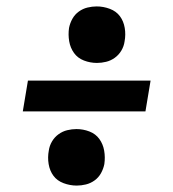

<svg xmlns="http://www.w3.org/2000/svg" viewBox="-20 -639 540 598"><path d="M282 -443Q261 -443 241.5 -450.5Q222 -458 210.5 -474Q199 -490 195.5 -510.5Q192 -531 195 -552Q198 -567 205.5 -580.5Q213 -594 225.5 -603Q238 -612 252.5 -615.5Q267 -619 281 -619Q302 -619 322 -611.5Q342 -604 353.5 -588.5Q365 -573 368.5 -552Q372 -531 368 -510Q366 -495 358 -481.5Q350 -468 337.5 -459Q325 -450 310.5 -446.5Q296 -443 282 -443ZM51 -292 67 -388H449L433 -292ZM219 -61Q198 -61 178 -68.5Q158 -76 146.5 -91.5Q135 -107 131.5 -128Q128 -149 132 -170Q134 -185 142 -198.5Q150 -212 162.5 -221Q175 -230 189.5 -233.5Q204 -237 218 -237Q239 -237 258.5 -229.5Q278 -222 289.5 -206Q301 -190 304.5 -169.5Q308 -149 305 -128Q302 -113 294.5 -99.5Q287 -86 274.5 -77Q262 -68 247.5 -64.5Q233 -61 219 -61Z"/></svg>

Font: Iosevka SS18
Style: Bold Italic
Weight: 700
Italic angle: -9°
Monospace: yes
Designer: Belleve Invis
Foundry: Belleve Invis
Version: Version 25.1.1; ttfautohint (v1.8.4)